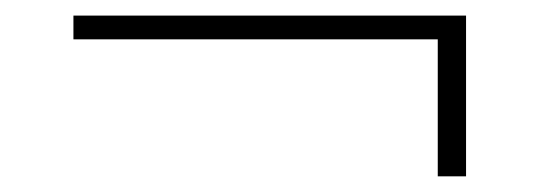

<svg xmlns="http://www.w3.org/2000/svg" viewBox="-20 -390 682 245"><path d="M538.6 -165V-339.8H73.7V-370.1H574.7V-165Z"/></svg>

Font: SVN-Playfair Display
Style: Bold
Weight: 700
Designer: Claus Eggers Sørensen
Foundry: Claus Eggers Sørensen
Version: Version 1.004;PS 001.004;hotconv 1.0.70;makeotf.lib2.5.58329